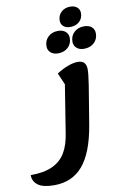

<svg xmlns="http://www.w3.org/2000/svg" viewBox="-264 -1027 942 1464"><g transform="rotate(-10 207.5 -295.0)"><path d="M437 -460Q437 -426 424 -341.5Q411 -257 384 -97L374 -37Q339 169 256 267Q173 365 33 365Q-53 365 -92 336Q-131 307 -131 258Q-27 258 38.5 227.5Q104 197 139.5 137Q175 77 188 -16L246 -379L207 -469Q252 -498 295 -514Q338 -530 371 -530Q406 -530 421.5 -512Q437 -494 437 -460ZM291 -864Q291 -904 318.5 -929.5Q346 -955 388 -955Q421 -955 441 -938Q461 -921 461 -893Q461 -852 433.5 -827Q406 -802 363 -802Q330 -802 310.5 -819Q291 -836 291 -864ZM158 -688Q158 -733 188 -761Q218 -789 265 -789Q301 -789 322.5 -770Q344 -751 344 -720Q344 -676 314 -648Q284 -620 237 -620Q201 -620 179.5 -639Q158 -658 158 -688ZM359 -688Q359 -733 389 -761Q419 -789 466 -789Q503 -789 524.5 -770.5Q546 -752 546 -720Q546 -676 515.5 -648Q485 -620 438 -620Q402 -620 380.5 -639Q359 -658 359 -688Z"/></g></svg>

Font: Lemonada SemiBold
Style: Regular
Weight: 600
Designer: Mohamed Gaber (Arabic) Eduardo Tunni (Latin)
Foundry: Kief Type Foundry
Version: Version 3.006